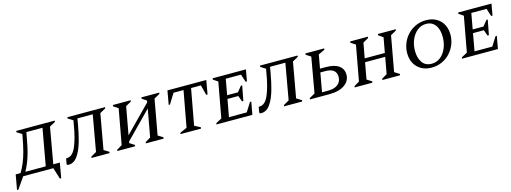

<svg xmlns="http://www.w3.org/2000/svg" viewBox="-53 -1393 6274 2358"><g transform="rotate(-15 3083.5 -213.5)"><path d="M74 0 -26 144H-43L-9 -46H53Q85 -99 109.5 -158.5Q134 -218 153 -290Q172 -362 189 -454L198 -504L133 -544L136 -560H626L623 -544L550 -504L469 -46H552L519 144H502L457 0ZM241 -453Q218 -318 188 -221.5Q158 -125 114 -46H373L457 -514H252Z M942 0 945 -16 1015 -56 1096 -514H901L891 -453Q868 -322 843 -234.5Q818 -147 784 -88Q751 -31 718.5 -11.5Q686 8 654 8Q634 8 630 3Q626 -2 629 -16L639 -71L643 -76H651Q721 -76 765.5 -177Q810 -278 839 -454L848 -504L784 -544L786 -560H1265L1262 -544L1190 -504L1110 -56L1175 -16L1172 0Z M1271 0 1274 -16 1341 -56 1423 -504 1362 -544 1365 -560H1591L1588 -544L1518 -504L1454 -151L1780 -483L1784 -504L1725 -544L1728 -560H1954L1951 -544L1879 -504L1798 -56L1862 -16L1859 0H1634L1636 -16L1703 -56L1767 -408L1441 -76L1437 -56L1500 -16L1497 0Z M2074 0 2077 -16 2166 -56 2250 -513H2123L2043 -384H2027L2058 -560H2552L2521 -384H2504L2471 -513H2346L2262 -56L2338 -16L2335 0Z M2531 0 2534 -16 2608 -56 2690 -504 2630 -544 2633 -560H3056L3030 -414H3013L2981 -513H2787L2751 -313H2888L2945 -383H2961L2925 -193H2908L2881 -268H2743L2703 -47H2929L3001 -161H3017L2988 0Z M3391 0 3394 -16 3464 -56 3545 -514H3350L3340 -453Q3317 -322 3292 -234.5Q3267 -147 3233 -88Q3200 -31 3167.5 -11.5Q3135 8 3103 8Q3083 8 3079 3Q3075 -2 3078 -16L3088 -71L3092 -76H3100Q3170 -76 3214.5 -177Q3259 -278 3288 -454L3297 -504L3233 -544L3235 -560H3714L3711 -544L3639 -504L3559 -56L3624 -16L3621 0Z M3813 -560H4052L4049 -544L3968 -505L3937 -333H4012Q4119 -333 4175.5 -292.5Q4232 -252 4232 -178Q4232 -100 4162.5 -50Q4093 0 3963 0H3720L3722 -16L3793 -56L3872 -504L3810 -544ZM3886 -46H3961Q4046 -46 4089 -82Q4132 -118 4132 -177Q4131 -287 3993 -287H3929Z M4288 0 4291 -16 4358 -56 4440 -504 4379 -544 4382 -560H4608L4605 -544L4535 -504L4500 -313H4756L4791 -504L4732 -544L4735 -560H4961L4958 -544L4886 -504L4805 -56L4869 -16L4866 0H4641L4643 -16L4710 -56L4748 -266H4492L4454 -56L4517 -16L4514 0Z M5265 10Q5192 10 5136.5 -21.5Q5081 -53 5050.5 -108.5Q5020 -164 5020 -237Q5020 -304 5044.5 -364.5Q5069 -425 5113 -471.5Q5157 -518 5217 -544.5Q5277 -571 5348 -571Q5422 -571 5477.5 -539.5Q5533 -508 5563 -452Q5593 -396 5593 -323Q5593 -257 5569 -197.5Q5545 -138 5501.5 -91Q5458 -44 5397.5 -17Q5337 10 5265 10ZM5280 -36Q5344 -36 5392 -75Q5440 -114 5467 -179Q5494 -244 5494 -321Q5494 -380 5476.5 -427Q5459 -474 5423.5 -500.5Q5388 -527 5336 -527Q5273 -527 5224.5 -488Q5176 -449 5148 -384.5Q5120 -320 5120 -241Q5120 -151 5160 -93.5Q5200 -36 5280 -36Z M5653 0 5656 -16 5730 -56 5812 -504 5752 -544 5755 -560H6178L6152 -414H6135L6103 -513H5909L5873 -313H6010L6067 -383H6083L6047 -193H6030L6003 -268H5865L5825 -47H6051L6123 -161H6139L6110 0Z"/></g></svg>

Font: Spectral SC Medium
Style: Italic
Weight: 500
Italic angle: -10°
Designer: Jean-Baptiste Levee
Foundry: Production Type
Version: Version 2.001